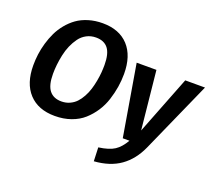

<svg xmlns="http://www.w3.org/2000/svg" viewBox="-147 -915 1520 1342"><g transform="rotate(20 612.5 -244.0)"><path d="M400.9 -708Q524.4 -708 592.8 -634Q661.1 -560.1 661.1 -424.8Q661.1 -376.5 653.3 -327.6Q645.5 -278.8 629.2 -228.3Q612.8 -177.7 584.5 -134.5Q556.2 -91.3 518.1 -57.1Q480 -22.9 425.3 -3.4Q370.6 16.1 305.2 16.1Q181.2 16.1 112.5 -57.9Q43.9 -131.8 43.9 -266.1Q43.9 -307.1 49.3 -348.4Q54.7 -389.6 67.4 -433.6Q80.1 -477.5 98.9 -516.8Q117.7 -556.2 146.7 -591.6Q175.8 -627 211.4 -652.6Q247.1 -678.2 295.9 -693.1Q344.7 -708 400.9 -708ZM391.1 -598.1Q353 -598.1 321.5 -581.5Q290 -564.9 269 -536.1Q248 -507.3 232.9 -472.7Q217.8 -438 209.5 -398.4Q201.2 -358.9 197.5 -324.2Q193.8 -289.6 193.8 -256.8Q193.8 -171.9 224.6 -133.5Q255.4 -95.2 314 -95.2Q347.2 -95.2 375.2 -107.9Q403.3 -120.6 423.1 -141.6Q442.9 -162.6 458.7 -191.7Q474.6 -220.7 484.1 -251.5Q493.7 -282.2 500 -316.4Q506.3 -350.6 508.8 -379.9Q511.2 -409.2 511.2 -437Q511.2 -521.5 481.2 -559.8Q451.2 -598.1 391.1 -598.1ZM1225.1 -529.8 987.8 2.9Q942.9 102.5 865.7 157.2Q788.6 211.9 670.9 220.2L667 118.2Q744.1 107.9 784.2 81.8Q824.2 55.7 856 0H806.2L716.8 -529.8H863.8L908.2 -95.2L1078.1 -529.8Z"/></g></svg>

Font: FiraGO SemiBold
Style: Italic
Weight: 600
Italic angle: -8°
Designer: bBox Type GmbH
Foundry: bBox Type GmbH
Version: Version 1.001;PS 001.001;hotconv 1.0.88;makeotf.lib2.5.64775